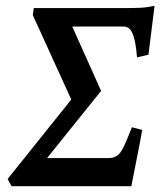

<svg xmlns="http://www.w3.org/2000/svg" viewBox="-20 -643 554 663"><path d="M471.2 -194.3Q467.8 -174.3 462.4 -147Q457 -119.6 451.4 -90.8Q445.8 -62 440.9 -37.6Q436 -13.2 433.6 0H20L6.3 -24.9L226.1 -299.3L93.3 -590.8L96.7 -615.2H419.4Q443.8 -615.2 465.3 -616.2Q486.8 -617.2 513.7 -623L492.7 -454.1L453.1 -444.8Q449.2 -493.2 441.9 -515.6Q434.6 -538.1 426 -544.7Q417.5 -551.3 408.7 -551.3H229.5L329.1 -329.1L142.6 -97.2H355Q373.5 -97.2 385.3 -106Q397 -114.7 408 -137.9Q418.9 -161.1 435.5 -203.6Z"/></svg>

Font: Gentium Plus
Style: Bold Italic
Weight: 700
Italic angle: -8°
Designer: Victor Gaultney, Annie Olsen, Iska Routamaa, Becca Hirsbrunner
Foundry: SIL International
Version: Version 6.101